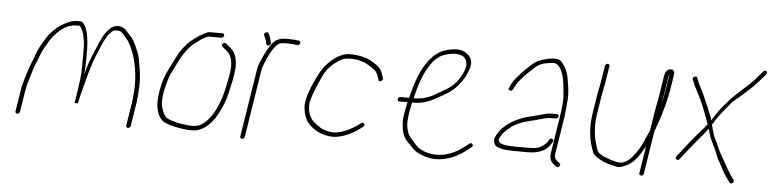

<svg xmlns="http://www.w3.org/2000/svg" viewBox="-38 -672 3427 852"><g transform="rotate(5 1675.5 -245.5)"><path d="M314.5 -94H315.6L316.4 -99C318 -109 326.8 -144.3 342.9 -204.8C355.3 -251.4 366.7 -287.3 377.2 -312.5C381.3 -322.2 385.3 -331.5 389.2 -340.5C393.1 -349.5 396.5 -357.5 399.4 -364.5C402.2 -371.5 405.2 -377.7 408.3 -383C411.4 -388.3 414.6 -394.2 418 -400.5C421.4 -406.9 428.7 -415.3 440 -425.8C446.4 -431.7 457.2 -433.1 472.5 -430.1C478.9 -428.8 486.7 -422 495.7 -409.5L505.4 -398.5C509.1 -394.8 512.3 -390.7 514.9 -386C541.7 -340.6 556.9 -283.6 560.3 -215C560.7 -207 560.8 -199 560.5 -191C560.2 -183 559.7 -174.7 559 -166C558.3 -157.3 557.7 -149.2 557.2 -141.5C556.6 -133.8 555.8 -126.3 554.6 -119L538.1 -15C537.7 -12.3 538.3 -10 540 -8C541.7 -6 543.9 -5 546.5 -5C549.2 -5 551.7 -6 554 -8C556.3 -10 557.7 -12.3 558.1 -15L574.6 -119C575.8 -126.3 576.7 -134.2 577.3 -142.5C578 -150.8 578.7 -159.3 579.4 -168C580.1 -176.7 580.6 -185.2 580.9 -193.5C581.2 -201.8 581.2 -210.2 580.9 -218.5C580.5 -226.8 579.9 -235.3 578.9 -244C577.9 -252.7 576.7 -261.8 575.2 -271.5C573.8 -281.2 571.5 -294.3 568.5 -311C565.5 -327.7 560.4 -343 553.3 -357C543.5 -382.8 532.8 -401.5 521.2 -413C517.1 -417 510.8 -423.5 502.7 -432.6C496.6 -441.7 487.5 -447.5 475.5 -450C458.2 -454 442.8 -450 429.4 -438C413.5 -424.3 399.3 -402.5 386.7 -372.5C383.5 -364.8 379.9 -356.3 376 -347C351.9 -293.3 337.5 -251.3 332.8 -221C334.1 -239 334.8 -253 334.9 -263C335 -273 335.2 -284.7 335.6 -298C337 -351.2 333.3 -392.4 324.4 -421.5C322.2 -428.5 318.4 -436.3 312.7 -445C307.1 -453.7 301.8 -458 296.8 -458H282.5C259.6 -458 236.6 -449.2 209.3 -431.5C200.9 -426.5 190.7 -418.1 178.7 -406.4C166.8 -394.7 158.2 -384.6 153 -376C131.2 -342.8 116.6 -315.3 109.5 -293.5C105 -279.8 100.7 -268.5 96.6 -259.5C92.5 -250.5 85.9 -231.7 76.7 -203.2C67.5 -174.6 61.7 -152.6 59.2 -137L43 -35C42.6 -32.3 43.2 -30 44.9 -28C46.6 -26 48.8 -25 51.5 -25C54.1 -25 56.6 -26 58.9 -28C61.2 -30 62.6 -32.3 63 -35L79.2 -137C81 -148.5 86.2 -167.6 94.8 -194.5C98.1 -204.8 101.3 -215.3 104.3 -226C107.3 -236.7 110.9 -246.5 115 -255.5C119.1 -264.5 123.5 -275.7 128.3 -289C133 -302.3 138.3 -313.9 144.1 -323.8C149.8 -333.7 155 -342.6 159.5 -350.5C162.7 -356.2 166.1 -361.7 169.6 -367C173.1 -372.3 176.7 -377.2 180.4 -381.5C212.5 -419.2 245.2 -438 279.4 -438H293.6C295 -437.3 297.3 -434.3 300.4 -429C309.2 -415.8 315.5 -393.4 319.2 -361.7C320.4 -352.2 320.6 -312.8 319.8 -243.5C319.6 -223.2 315.8 -190 308.6 -144L300.6 -94L307.5 -95Z M936 -450C936.4 -452.7 935.8 -455 934.1 -457C932.4 -459 930.3 -460 927.6 -460H872.1C866.1 -460 860.1 -458.3 854.1 -455C848 -451.7 842.6 -448.7 837.6 -446C827.6 -441.3 810.4 -429.6 787.4 -411C765.2 -390.6 746.5 -365.5 731.4 -335.5C726.6 -325.8 717.6 -308.1 704.6 -282.4C691.7 -256.6 682.6 -232.5 677.6 -210C668 -167.5 664.9 -134.5 668.4 -111C673.5 -75.9 687.1 -52.9 709 -42C732.8 -31.4 768.2 -24 803.9 -20C809.8 -19.3 818.9 -19 831.1 -19C846.5 -19 862.4 -23.3 877.8 -32C903.1 -47.3 924.2 -70.6 940.9 -102C958.7 -133.8 971.1 -166.2 978.3 -199C980.7 -210.3 983.5 -222.3 986.5 -235C989.5 -247.7 992.6 -264 995.7 -284C1004.1 -337 995.8 -374.7 970.6 -397L947.6 -416C942.9 -420 938.2 -419.3 933.3 -414C928.5 -408.7 928.7 -404 934.1 -400L955.2 -382C976.4 -364 983.2 -331 975.6 -283C972.6 -264.3 969.7 -248.8 966.7 -236.5C963.8 -224.2 961 -212.3 958.6 -201C956.1 -189.7 953 -178.7 949.4 -168C928.3 -107.1 900.7 -66.8 866.7 -47C857.5 -41.7 842.9 -39 826.4 -39C819.9 -39 814 -39.3 808.6 -40C773.2 -44 740.4 -51 720 -61C705 -68.2 694.3 -87.9 687.8 -120.2C685.4 -132.3 686.4 -151.9 690.6 -179C699.6 -218.7 707.5 -245.9 714.6 -260.5C718.5 -268.8 724.2 -280.2 731.4 -294.5C738.7 -308.8 744.6 -320.5 749 -329.5C753.4 -338.5 760.5 -349.8 770.4 -363.5C780.2 -377.2 789.8 -388.3 799.2 -397C818.1 -412.3 832.6 -422.6 841.5 -428C854.8 -436 863.9 -440 868.9 -440H924.4C927.1 -440 929.6 -441 931.9 -443C934.2 -445 935.6 -447.3 936 -450Z M1137.4 -424.5C1144.1 -426.8 1146.9 -431 1145.8 -437C1140.8 -454.7 1137.7 -464.7 1136.6 -467L1131.2 -477C1128.7 -482.3 1124.3 -483.3 1118.1 -480C1112 -476.7 1110.4 -472 1113.4 -466L1117.8 -456C1121.2 -449.3 1123.9 -440.7 1125.7 -430C1126.8 -424 1130.7 -422.2 1137.4 -424.5ZM1054.8 -1C1057.4 -1 1059.9 -2 1062.3 -4C1064.6 -6 1065.9 -8.3 1066.4 -11L1112.6 -303C1114.9 -317.3 1117.8 -328.6 1121.5 -337C1124.1 -343 1127.3 -350.7 1131.1 -360.2C1134.9 -369.7 1139 -378.5 1143.3 -386.5C1157.1 -411.8 1169.5 -428 1180.7 -435C1186 -438.3 1195.2 -440 1208.3 -440H1223.3C1235.3 -440 1248.2 -439 1261.8 -437C1268.3 -435.7 1272.5 -438.3 1274.6 -445C1276.7 -451.7 1274.5 -455.7 1268 -457C1254.3 -459 1240.5 -460 1226.5 -460H1211.5C1193.7 -460 1179.5 -456.7 1168.9 -450C1151.5 -438.3 1134.5 -414.2 1117.9 -377.5C1115.3 -371.8 1111.3 -363 1105.7 -351C1100.1 -339 1095.8 -323 1092.6 -303L1046.4 -11C1045.9 -8.3 1046.6 -6 1048.3 -4C1049.9 -2 1052.1 -1 1054.8 -1Z M1647.1 -310.5C1653.6 -313.5 1656 -318 1654.3 -324L1650.2 -336C1647.5 -344.7 1644.1 -352.7 1640 -360C1630.5 -372.7 1615.4 -384.7 1594.7 -396C1568.9 -410 1535.8 -417 1498.3 -417C1482 -417 1463.7 -411.3 1444.9 -400C1409.9 -378.1 1383.1 -347.8 1364.5 -309C1337 -254.6 1321.8 -211.1 1318.9 -178.5C1318 -168.8 1319.3 -156.3 1322.6 -140.8C1326 -125.3 1332 -111.4 1340.8 -99C1345.9 -91.7 1355.2 -83 1368.7 -73C1393.7 -54.3 1426.1 -45 1460.4 -45C1490.8 -47.7 1527.1 -60 1559.9 -82L1585.9 -101C1591.2 -105 1592.1 -109.5 1588.6 -114.5C1585 -119.5 1580.6 -120 1575.3 -116C1557.9 -102.8 1543 -93.2 1530.7 -87C1508.4 -75.8 1491.1 -69.5 1479.8 -68C1464 -63.5 1447.2 -63.5 1429.5 -68C1424.2 -69.3 1418.2 -71.2 1411.2 -73.5C1404.3 -75.8 1394.8 -81.3 1382.8 -90C1370.9 -98.7 1362.7 -106 1358.3 -112C1343.6 -132.1 1337.2 -154.8 1339.1 -180C1340.9 -204 1356.7 -247.6 1386.4 -310.6C1396 -330.9 1409.8 -348.9 1427.8 -364.5C1435.9 -371.5 1444.4 -377.8 1453.3 -383.5C1462.2 -389.2 1470.6 -392.8 1477.1 -394.5C1483.1 -396.2 1494.2 -397 1510.3 -397C1526.4 -397 1543.6 -393.3 1567.1 -386C1571.3 -383.3 1576.4 -380.5 1582.2 -377.5C1588.1 -374.5 1596.6 -369.1 1607.7 -361.4C1618.9 -353.7 1626.6 -342.5 1630.9 -328L1634.8 -315C1636.6 -309 1640.6 -307.5 1647.1 -310.5Z M1797.6 -247C1803 -268.3 1807.9 -286.7 1812.3 -302C1834.2 -370.6 1861.5 -415.2 1890.4 -436C1899.3 -443.3 1912.7 -449.3 1930.4 -454C1963.2 -462.4 1987.8 -460.4 2004.5 -448C2025.4 -428.8 2022.4 -396.8 1993.8 -352C1980.8 -329.5 1956.7 -308.5 1921.5 -289C1915.5 -285.7 1908.4 -281.7 1900.1 -277C1869.1 -257 1837.5 -247 1802.6 -247ZM1736.5 -227H1772.5C1765.4 -195 1761.1 -172.3 1759.7 -159C1758.2 -145.7 1758.5 -132.3 1760.3 -119C1762.5 -91.7 1771.5 -69.5 1787.3 -52.5C1794.4 -44.8 1801.7 -37.3 1809.2 -30C1821.6 -14.8 1841.1 -2.8 1869.3 6C1886.3 11.3 1902.5 14 1917.8 14C1961.5 14 2008.7 -2.3 2050.2 -35L2071.9 -52C2078 -56.7 2079.2 -61.5 2075.7 -66.5C2072.1 -71.5 2067.3 -71.7 2061.3 -67L2039.6 -50C2001.9 -20.7 1959.1 -6 1920.6 -6C1888.4 -6 1860.9 -14.2 1838 -30.5C1829.2 -36.8 1817.8 -50.9 1798.8 -72.7C1789.1 -83.8 1782.9 -100.9 1780.1 -124C1777.7 -144.4 1781.8 -178.8 1792.5 -227H1799.5C1834.8 -227 1868.6 -237.7 1904 -259C1911.8 -263.7 1921.6 -269.1 1933.4 -275.3C1945.2 -281.4 1954.9 -287.8 1962.5 -294.5C1967.5 -298.8 1972.4 -303 1977.2 -307C1982.1 -311 1989.2 -319.2 1998.4 -331.5C2009.3 -343.8 2019.4 -360.7 2028.2 -382C2045.9 -420.7 2040.6 -448.3 2014.7 -465C1997.1 -480.5 1968.8 -483.4 1929.7 -473.5C1910 -468.5 1894.7 -461.5 1884 -452.5C1859.8 -436.2 1837 -407 1816.3 -365C1803.8 -339.5 1790.9 -300.2 1777.6 -247H1739.6C1733 -247 1729.1 -243.7 1728 -237C1727 -230.3 1729.8 -227 1736.5 -227Z M2445.7 -222C2446.1 -224.7 2445.5 -227 2443.8 -229C2442.1 -231 2440 -232 2437.3 -232H2412.3C2401.3 -232 2384.5 -228.6 2361.7 -221.8C2345.6 -217 2332.8 -213.7 2323.1 -212C2282.8 -202.3 2248.4 -186.6 2219.7 -165C2198.3 -148.8 2182.2 -128.5 2171.5 -104C2168.9 -98 2169 -90.5 2172 -81.5C2174.9 -72.5 2179.3 -66.7 2185.2 -64C2191.1 -61.3 2199.7 -58.7 2210.9 -56C2222.2 -53.3 2258.8 -52 2320.8 -52C2350.6 -52 2374.2 -57 2391.7 -67C2409.4 -77.2 2422 -90.8 2429.7 -108C2433.3 -114 2432.1 -118.2 2426.1 -120.5C2420.2 -122.8 2415.7 -121 2412.8 -115L2408.7 -108C2403.6 -99 2393.1 -89.9 2377.1 -80.5C2367.4 -74.8 2349.7 -72 2324 -72H2269C2254.6 -72 2241.2 -72.7 2228.8 -74C2207.1 -76.3 2194.7 -81.8 2191.4 -90.5C2189.7 -94.8 2189.4 -98 2190.4 -100L2197 -113.5C2199.5 -118.5 2204.7 -125.2 2212.7 -133.5C2220.7 -141.8 2226.9 -147.3 2231.3 -150C2245.5 -164.3 2269.1 -176.5 2302.1 -186.5C2309.8 -188.8 2320 -191.4 2332.7 -194.3C2345.3 -197.2 2360.7 -201.4 2378.8 -207C2389.7 -210.3 2399.8 -212 2409.1 -212H2434.1C2436.8 -212 2439.3 -213 2441.6 -215C2443.9 -217 2445.3 -219.3 2445.7 -222ZM2219.5 -318.5C2225.5 -316.2 2230.3 -318.3 2234 -325L2239.9 -337C2246.5 -349.5 2255.2 -361.8 2266.3 -374C2272.3 -380.7 2277.4 -386.3 2281.5 -391C2285.5 -395.7 2290.3 -400.3 2295.7 -405C2301.1 -409.7 2306.9 -415 2313.2 -421C2330 -439.5 2350 -450.2 2373.3 -453C2378.7 -453.7 2384.2 -454.5 2389.7 -455.5C2395.2 -456.5 2400.9 -456.8 2406.9 -456.5C2412.8 -456.2 2419.4 -452.4 2426.6 -445.1C2433.9 -437.9 2440.8 -423.6 2447.5 -402.4C2452 -387.9 2456 -357.9 2459.5 -312.3C2460.9 -293.9 2458.4 -264.1 2451.9 -223L2425.6 -57C2422.3 -36.1 2428.1 -20.1 2443 -9L2453.5 0C2458.2 4 2463 3.3 2467.9 -2C2472.7 -7.3 2472.8 -12 2468.1 -16L2456.5 -25C2447 -32.5 2443.4 -43.1 2445.6 -57L2471.9 -223C2473.9 -235.7 2476.4 -261.6 2479.5 -300.7C2481.2 -323.2 2478.5 -353 2471.3 -390C2467.2 -420.6 2455.2 -446.3 2435.5 -467C2429.8 -473 2421.9 -476 2411.9 -476C2390.9 -477.8 2364.8 -472.2 2333.6 -459.4C2324.5 -455.7 2313.2 -447.4 2299.9 -434.5C2294 -428.8 2288.3 -423.5 2282.8 -418.5C2277.4 -413.5 2272.4 -408.5 2268 -403.5C2263.5 -398.5 2256.2 -390.5 2246.2 -379.4C2236.1 -368.3 2228 -356.1 2221.9 -343L2216 -331C2212.4 -325 2213.5 -320.8 2219.5 -318.5Z M2895.5 -317C2896.2 -321.7 2897.2 -326.7 2898.3 -332C2899.5 -337.3 2900.5 -342.3 2901.2 -347L2915.9 -440C2916.6 -444 2917.9 -448 2919.8 -452L2909.7 -388C2904.7 -356.7 2900 -333 2895.5 -317ZM2869.9 -288 2855.3 -196C2852.2 -189.3 2849.6 -183.3 2847.4 -178C2845.3 -172.7 2839.8 -160.3 2831 -140.8C2822.3 -121.3 2810.8 -102.4 2796.6 -84C2772.7 -49.8 2745.5 -36.5 2718.5 -44C2713.7 -45.3 2708.4 -46.7 2702.6 -48C2696.8 -49.3 2691.2 -51.2 2685.8 -53.5C2653.1 -64.2 2634.8 -75.7 2631.4 -88C2628.9 -93.3 2626.2 -101.3 2623.2 -112C2610 -154.9 2607.2 -199.9 2614.6 -247L2628.2 -333L2639.1 -389L2651 -464C2651.4 -466.7 2650.8 -469 2649.1 -471C2647.4 -473 2645.2 -474 2642.6 -474C2639.9 -474 2637.4 -473 2635.1 -471C2632.8 -469 2631.4 -466.7 2631 -464L2619.1 -389L2608.2 -333L2594.6 -247C2585.1 -187.1 2590.9 -130.8 2611.9 -78C2616.5 -66.1 2632.6 -53.6 2660.1 -40.5C2672 -34.9 2690.4 -29.4 2713.8 -24C2727 -19.4 2741.8 -21.7 2760.2 -31C2786.3 -40.8 2810.3 -65.2 2832.2 -104C2838.2 -114.7 2842.1 -121.3 2843.9 -124L2824.7 -3C2823.7 3.7 2826.5 7 2833.1 7C2839.8 7 2843.7 3.7 2844.7 -3L2875 -194L2885.4 -222C2907.3 -284.4 2922.1 -339.7 2929.7 -388L2938.3 -442C2939.4 -449.3 2940 -455.3 2940.1 -460C2939 -470 2933.1 -474.7 2922.3 -474C2908.2 -472.9 2899.4 -461.6 2895.9 -440L2881.2 -347C2879.6 -337 2877.7 -327 2875.5 -317C2873.2 -307 2871.3 -297.3 2869.9 -288Z M3347.2 -502.5C3342.4 -506.2 3337.6 -505.3 3332.8 -500L3323.1 -489C3304.1 -465.2 3286.6 -446.3 3270.6 -432.5C3265.6 -428.2 3257.6 -421 3246.7 -411C3235.8 -401 3219.7 -386.8 3201.5 -368.5C3193.3 -359.5 3182.4 -347 3168.9 -331C3155.3 -314.9 3139.5 -292.6 3121.6 -264L3121 -265L3118.1 -277.5C3115.1 -285.8 3110.3 -297.7 3103.8 -313C3097.2 -328.3 3091.1 -342.7 3085.6 -356C3080 -369.3 3074.2 -382 3068.1 -394L3055.1 -419.5C3052.6 -424.5 3050.1 -430 3047.8 -436L3044.3 -446C3042 -452 3037.5 -453.5 3031 -450.5C3024.6 -447.5 3022.5 -443 3024.9 -437L3029.3 -427C3031.5 -419.7 3034 -413.5 3036.9 -408.5C3039.8 -403.5 3048.1 -387.2 3061.8 -359.6C3075.6 -332.1 3090.8 -293.8 3107.5 -245C3097.5 -232.3 3084.6 -217.2 3068.8 -199.7C3053.1 -182.1 3031.3 -155.2 3003.5 -119L2982.3 -92C2978 -86 2978.4 -81.3 2983.6 -78C2988.7 -74.7 2993.3 -75.7 2997.5 -81L3019 -109C3038.3 -133.5 3061.8 -162.1 3089.6 -195C3098.6 -205.7 3107.2 -216 3114 -226C3120.5 -200.9 3127.9 -180.7 3136 -165.5C3143 -152.5 3149.4 -138.5 3155.2 -123.5C3158.9 -113.8 3162.8 -104.3 3166.8 -95C3172.5 -85.7 3177.5 -77 3181.5 -69C3192.5 -47.4 3200.5 -33.2 3205.3 -26.5C3209.4 -20.8 3213.9 -14.3 3218.7 -7L3226.1 3C3230 8.3 3234.7 8.8 3240.4 4.5C3246.1 0.2 3247 -4.7 3243.2 -10L3235.8 -20C3230.9 -27.3 3226.6 -33.8 3222.9 -39.5C3219.1 -45.2 3215.3 -51.5 3211.4 -58.5C3207.5 -65.5 3203.5 -72.8 3199.4 -80.5C3195.2 -88.2 3190.3 -96.8 3184.5 -106.5L3168.7 -135.5C3164.7 -145.2 3160.7 -154.5 3156.6 -163.5C3152.6 -172.5 3148.4 -180.7 3144.3 -188.2C3140.1 -195.7 3134.3 -214.7 3126.8 -245C3134.9 -258.3 3143.5 -271.5 3152.5 -284.6C3161.6 -297.7 3180.6 -321.2 3209.8 -355C3231.7 -372.7 3249.9 -388.4 3264.3 -402C3271.3 -408.7 3277.6 -414.3 3283 -419C3292.2 -427 3304.8 -440 3320.7 -458C3325.9 -464 3331.8 -470.7 3338.3 -478L3347.1 -489C3351.9 -494.3 3351.9 -498.8 3347.2 -502.5Z"/></g></svg>

Font: Proton
Style: RgCndIt
Weight: 500
Version: Version 1.017